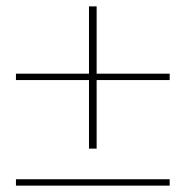

<svg xmlns="http://www.w3.org/2000/svg" viewBox="-20 -582 581 602"><path d="M259 -116V-331H30V-351H259V-562H283V-351H512V-331H283V-116ZM30 0V-20H512V0Z"/></svg>

Font: DeepMind Serif Display
Style: Regular
Weight: 400
Designer: Frank Grießhammer / Modifications: Colophon Foundry
Foundry: Colophon Foundry
Version: Version 5.003; ttfautohint (v1.8.2)